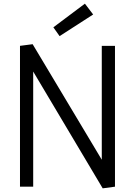

<svg xmlns="http://www.w3.org/2000/svg" viewBox="-20 -1018 736 1047"><path d="M540 9 152 -643H161V0H89V-768L158 -777L541 -137H535V-768H607V0ZM305 -821 271 -869 443 -998 488 -939Z"/></svg>

Font: Yaldevi
Style: Regular
Weight: 400
Designer: Sol Matas, Rajitha Manaperi, Kosala Senevirathne
Foundry: Mooniak
Version: Version 1.100